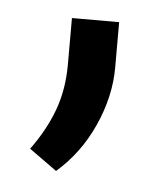

<svg xmlns="http://www.w3.org/2000/svg" viewBox="-32 -130 257 297"><g transform="rotate(5 97.0 19.0)"><path d="M142.1 -100.1V-29.3Q142.1 15.1 121.6 60.8Q101.1 106.4 64.9 137.7L22 106.9Q44.9 75.7 56.9 43.2Q68.8 10.7 68.8 -27.8V-100.1Z"/></g></svg>

Font: Vazirmatn UI Light
Style: Regular
Weight: 300
Designer: Saber Rastikerdar
Foundry: Saber Rastikerdar
Version: Version 33.003